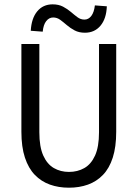

<svg xmlns="http://www.w3.org/2000/svg" viewBox="-20 -861 640 893"><path d="M300.7 12Q252.5 12 212.2 -2.4Q171.9 -16.8 142.1 -47.5Q112.3 -78.2 95.9 -128Q79.5 -177.7 79.5 -248.2V-656.3H163V-245.9Q163 -178.1 181.2 -137.6Q199.4 -97.2 230.6 -79.3Q261.7 -61.4 300.7 -61.4Q340.7 -61.4 372.2 -79.3Q403.7 -97.2 422.1 -137.6Q440.5 -178.1 440.5 -245.9V-656.3H520.5V-248.2Q520.5 -177.7 504.5 -128Q488.5 -78.2 458.8 -47.5Q429.2 -16.8 389.1 -2.4Q348.9 12 300.7 12ZM375.1 -708.8Q347.2 -708.8 327 -719.6Q306.8 -730.4 290.8 -744.2Q274.8 -758 259.9 -768.9Q245.1 -779.7 227.2 -779.7Q208.2 -779.7 195 -762.9Q181.7 -746 178.7 -713.7L123.1 -717.9Q126.2 -775.6 153.1 -808.2Q180.1 -840.8 224.9 -840.8Q252.8 -840.8 273.3 -830Q293.8 -819.1 309.8 -805.4Q325.8 -791.6 340.6 -780.7Q355.3 -769.9 372.8 -769.9Q391.8 -769.9 404.7 -786.9Q417.6 -803.9 421.3 -835.9L476.9 -831.7Q474.8 -774.3 447.4 -741.5Q419.9 -708.8 375.1 -708.8Z"/></svg>

Font: Source Code Pro ExtraLight
Style: Regular
Weight: 200
Monospace: yes
Designer: Paul D. Hunt, Teo Tuominen
Foundry: Adobe
Version: Version 1.026;hotconv 1.1.0;makeotfexe 2.6.0